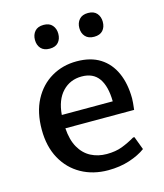

<svg xmlns="http://www.w3.org/2000/svg" viewBox="-113 -836 792 930"><g transform="rotate(-15 282.5 -370.5)"><path d="M314.9 9.8Q239.3 9.8 180.2 -23.2Q121.1 -56.2 87.4 -117.4Q53.7 -178.7 53.7 -263.2Q53.7 -350.1 86.4 -411.9Q119.1 -473.6 175.5 -506.6Q231.9 -539.6 301.8 -539.6Q372.1 -539.6 419.2 -509.8Q466.3 -480 490.7 -425.5Q515.1 -371.1 515.6 -296.9Q515.6 -287.1 514.4 -274.2Q513.2 -261.2 512 -251.5Q510.7 -241.7 510.7 -240.2H166Q169.9 -181.2 191.7 -143.1Q213.4 -105 248.8 -86.4Q284.2 -67.9 328.1 -67.9Q372.6 -67.9 405.8 -80.6Q439 -93.3 471.2 -112.3H478L502.9 -45.9Q470.7 -22 422.1 -6.1Q373.5 9.8 314.9 9.8ZM166 -307.1H421.4Q420.4 -382.8 392.3 -422.6Q364.3 -462.4 306.6 -462.4Q248.5 -462.4 210.2 -422.1Q171.9 -381.8 166 -307.1ZM416 -632.3Q387.2 -632.3 372.1 -648.9Q356.9 -665.5 356.9 -691.9Q356.9 -717.3 371.8 -734.4Q386.7 -751.5 416 -751.5Q445.3 -751.5 460 -734.4Q474.6 -717.3 474.6 -691.9Q474.6 -665.5 460 -648.9Q445.3 -632.3 416 -632.3ZM193.4 -632.3Q164.1 -632.3 149.2 -648.9Q134.3 -665.5 134.3 -691.9Q134.3 -717.3 148.9 -734.4Q163.6 -751.5 193.4 -751.5Q222.2 -751.5 236.8 -734.4Q251.5 -717.3 251.5 -691.9Q251.5 -665.5 236.8 -648.9Q222.2 -632.3 193.4 -632.3Z"/></g></svg>

Font: Comme Medium
Style: Regular
Weight: 500
Version: Version 1.000;gftools[0.9.27]